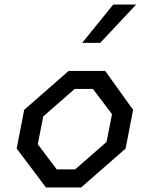

<svg xmlns="http://www.w3.org/2000/svg" viewBox="-20 -826 660 846"><path d="M182.5 0H337.5L533.5 -171.5L566.5 -342L443.5 -513.5H282.5L86.5 -342L53.5 -171.5ZM146.5 -190.5 170.5 -313 309 -434H389.5L473.5 -323L449.5 -200.5L311 -79.5H230ZM342 -637 479 -806H580L421.5 -637Z"/></svg>

Font: Monaspace Krypton
Style: Italic
Weight: 400
Italic angle: -11°
Designer: Riley Cran & the Lettermatic Team
Foundry: Lettermatic
Version: Version 1.101 (Monaspace Krypton)